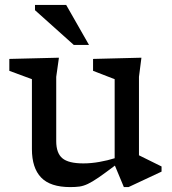

<svg xmlns="http://www.w3.org/2000/svg" viewBox="-20 -752 702 782"><path d="M209 -177Q209 -128.5 234 -107.5Q259 -86.5 319.5 -86.5Q351 -86.5 384.8 -92.5Q418.5 -98.5 447 -107.5V-429.5L359 -463.5V-512L556 -517L546 -439V-119.5L638 -74V-53L503.5 10H484.5L448 -77.5Q407.5 -47 381.8 -29.2Q356 -11.5 338 -3Q320 5.5 303.8 7.8Q287.5 10 266 10Q185 10 147.5 -29Q110 -68 110 -144.5V-429.5L18 -463.5V-512L220 -517L209 -439ZM342.5 -569H280.5L122.5 -710.5V-732H249.5Z"/></svg>

Font: Newsreader Caption
Style: Regular
Weight: 400
Designer: Hugues Gentile
Foundry: Production Type
Version: Version 1.001